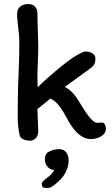

<svg xmlns="http://www.w3.org/2000/svg" viewBox="-20 -695 557 954"><path d="M130 4C141 4 170 -4 170 -44L166 -153L230 -205C251 -197 276 -175 307 -117C337 -60 375 -4 433 -4C467 -4 506 -23 506 -55C506 -76 496 -86 488 -86C481 -86 474 -85 463 -85C437 -85 405 -138 371 -193C354 -220 335 -247 302 -263L431 -357C448 -370 454 -381 454 -404C454 -429 428 -439 403 -439C395 -439 372 -427 357 -418C312 -391 215 -310 167 -261C166 -290 166 -314 166 -334C167 -373 170 -411 170 -458C170 -513 166 -568 166 -629C166 -657 148 -675 121 -675C88 -675 65 -657 65 -627C65 -581 76 -536 76 -489C76 -436 75 -385 72 -318C69 -262 68 -196 68 -123C68 -88 70 -51 79 -18C83 -8 102 4 130 4ZM250 149C243 161 236 170 226 179C213 190 188 206 188 216C188 236 192 239 218 239C234 239 255 221 273 204C296 185 321 144 321 103C321 72 306 46 275 46C259 46 239 50 227 57C211 62 203 79 203 96C203 128 222 140 231 145C237 149 250 149 250 149Z"/></svg>

Font: Itim
Style: Regular
Weight: 400
Designer: CadsonDemak Team
Foundry: Pablo Impallari
Version: Version 1.002;PS 001.002;hotconv 1.0.88;makeotf.lib2.5.64775